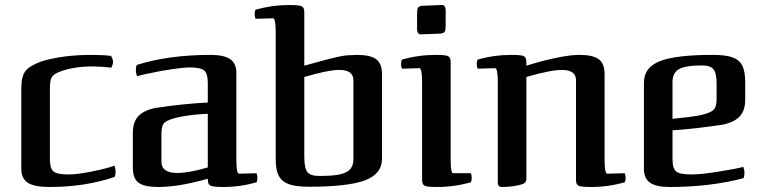

<svg xmlns="http://www.w3.org/2000/svg" viewBox="-20 -733 3039 766"><path d="M423 -510Q391 -514 344 -514Q234 -514 148 -489Q98 -471 81.5 -449.5Q65 -428 65 -382V-60Q65 -20 91.5 -3.5Q118 13 178 13Q319 13 437 -27Q441 -34 441 -47Q441 -64 436 -72Q411 -62 350 -49.5Q289 -37 253 -37Q208 -37 193.5 -49Q179 -61 179 -99V-378Q179 -411 186 -424Q193 -437 216 -446Q273 -468 349 -468Q382 -468 424 -463Q431 -476 431 -486Q431 -496 423 -510Z M1007 -23Q1007 -35 1003 -42L934 -40Q923 -40 923 -95V-441Q923 -480 898.5 -497Q874 -514 820 -514Q653 -514 526 -474Q522 -467 522 -454Q522 -441 527 -429Q550 -436 623 -450Q707 -464 735 -464Q780 -464 794.5 -452Q809 -440 809 -402V-324Q709 -319 598 -302Q552 -292 531 -268.5Q510 -245 510 -203V-63Q510 -21 533 -4Q556 13 611 13Q694 13 809 -20Q809 -5 813 1.5Q817 8 829.5 10.5Q842 13 869 13Q940 13 1004 -6Q1007 -15 1007 -23ZM687 -43Q624 -43 624 -88V-199Q624 -234 637 -244Q655 -259 705 -268Q754 -277 809 -279V-65Q734 -43 687 -43Z M1080 -605V-97Q1080 -54 1092.5 -31Q1105 -8 1133 2Q1161 12 1212 12Q1366 12 1435 -13Q1504 -39 1504 -99V-438Q1504 -479 1481 -496.5Q1458 -514 1403 -514Q1391 -514 1361 -512Q1333 -509 1265.5 -490.5Q1198 -472 1194 -471V-670Q1195 -691 1191.5 -699.5Q1188 -708 1176 -710.5Q1164 -713 1134 -713Q1065 -713 999 -694Q996 -685 996 -677Q996 -665 1000 -658L1069 -660Q1080 -660 1080 -605ZM1334 -454Q1390 -454 1390 -413V-103Q1391 -75 1378.5 -59.5Q1366 -44 1337 -37.5Q1308 -31 1254 -31Q1218 -31 1206 -47Q1194 -63 1194 -108V-426Q1290 -454 1334 -454Z M1660 -596 1738 -599Q1751 -601 1754.5 -607Q1758 -613 1758 -630V-681Q1760 -715 1742 -713L1664 -710Q1651 -708 1647.5 -702Q1644 -696 1644 -679V-628Q1642 -594 1660 -596ZM1862 -23Q1862 -35 1858 -42H1788Q1778 -42 1778 -95V-471Q1779 -492 1775.5 -500.5Q1772 -509 1760 -511.5Q1748 -514 1718 -514Q1649 -514 1583 -495Q1580 -486 1580 -478Q1580 -466 1584 -459L1653 -461Q1664 -461 1664 -406V-30Q1663 -9 1666.5 -0.5Q1670 8 1682 10.5Q1694 13 1724 13Q1793 13 1859 -6Q1862 -15 1862 -23Z M2222 -454Q2278 -454 2278 -413V-30Q2277 -9 2280.5 -0.5Q2284 8 2296 10.5Q2308 13 2338 13Q2407 13 2473 -6Q2476 -15 2476 -23Q2476 -35 2472 -42L2403 -40Q2392 -40 2392 -95V-438Q2392 -479 2369 -496.5Q2346 -514 2291 -514Q2281 -514 2257 -512Q2217 -507 2189 -500Q2166 -495 2167 -495Q2152 -492 2117 -482L2080 -471Q2081 -492 2077.5 -500.5Q2074 -509 2062 -511.5Q2050 -514 2020 -514Q1951 -514 1885 -495Q1882 -486 1882 -478Q1882 -466 1886 -459L1955 -461Q1966 -461 1966 -406V-4Q1966 13 1983 13Q2026 13 2064 2Q2080 -4 2080 -18V-426Q2177 -454 2222 -454Z M2737 -37Q2692 -37 2677.5 -49Q2663 -61 2663 -99V-213Q2754 -219 2865 -236Q2911 -246 2932 -269.5Q2953 -293 2953 -335V-406Q2953 -449 2941 -472Q2929 -495 2901.5 -504.5Q2874 -514 2823 -514Q2679 -514 2615 -490Q2549 -465 2549 -403V-60Q2549 -21 2573.5 -4Q2598 13 2652 13Q2812 13 2946 -22Q2950 -29 2950 -42Q2950 -57 2945 -67Q2914 -59 2845.5 -48Q2777 -37 2737 -37ZM2781 -472Q2814 -472 2826.5 -456.5Q2839 -441 2839 -399V-338Q2839 -306 2826 -294Q2813 -282 2772 -273Q2730 -265 2663 -259V-399Q2661 -439 2686 -455.5Q2711 -472 2781 -472Z"/></svg>

Font: Federant
Style: Regular
Weight: 400
Designer: Olexa M. Volochay, Alexei Vanyashin, Otto Ludwig Naegele
Foundry: Cyreal (www.cyreal.org)
Version: Version 1.011; ttfautohint (v1.4.1)